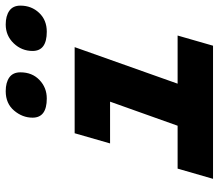

<svg xmlns="http://www.w3.org/2000/svg" viewBox="-66 -688 755 662"><g transform="rotate(-90 311.0 -357.5)"><path d="M301.8 -573.2Q235.8 -573.2 235.8 -622.1Q235.8 -657.2 260.3 -686Q284.7 -714.8 327.1 -714.8Q356.9 -714.8 374.5 -702.4Q392.1 -689.9 392.1 -664.1Q392.1 -623.5 365.7 -598.4Q339.4 -573.2 301.8 -573.2ZM532.2 -573.2Q465.8 -573.2 465.8 -622.1Q465.8 -659.7 492.2 -687.3Q518.6 -714.8 557.1 -714.8Q586.4 -714.8 604.2 -702.4Q622.1 -689.9 622.1 -664.1Q622.1 -626 597.2 -599.6Q572.3 -573.2 532.2 -573.2ZM60.1 -122.1H208L291 -355H147L182.1 -477.1H479L353 -122.1H519L483.9 0H24.9Z"/></g></svg>

Font: IntelOne Mono Bold
Style: Italic
Weight: 700
Italic angle: -16°
Designer: Fred Shallcrass
Foundry: Frere-Jones Type LLC
Version: Version 1.200;hotconv 1.1.0;makeotfexe 2.6.0;FJTRelease1.2